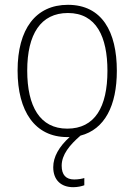

<svg xmlns="http://www.w3.org/2000/svg" viewBox="-20 -559 559 797"><path d="M236 129C236 83 269 43 314 4C415 -22 465 -121 465 -265C465 -428 403 -539 262 -539C128 -539 53 -438 53 -266C53 -97 125 10 259 10C262 10 266 10 269 10C225 50 201 92 201 135C201 189 234 218 284 218C303 218 319 214 330 210V180C321 183 305 186 288 186C254 186 236 167 236 129ZM93 -266C93 -417 149 -505 262 -505C380 -505 426 -406 426 -265C426 -115 374 -25 259 -25C146 -25 93 -117 93 -266Z"/></svg>

Font: Noto Sans SemiCondensed ExtraLight
Style: Regular
Weight: 200
Width: 4
Designer: Monotype Design Team
Foundry: Monotype Imaging Inc.
Version: Version 2.013